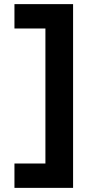

<svg xmlns="http://www.w3.org/2000/svg" viewBox="-20 -720 454 930"><path d="M50 190V72H200V-582H50V-700H334V190Z"/></svg>

Font: Lexend Deca SemiBold
Style: Regular
Weight: 600
Designer: Bonnie Shaver-Troup, Thomas Jockin
Foundry: Lexend
Version: Version 1.008; ttfautohint (v1.8.4.7-5d5b)